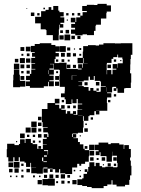

<svg xmlns="http://www.w3.org/2000/svg" viewBox="-20 -945 733 995"><path d="M349 -821H369V-829H347V-853H371V-831H375V-855H396V-864H408V-882H430V-888H406V-914H430V-920H468V-919H485V-925H533V-917H555V-885H533V-877H531V-849H503V-817H478V-812H475V-785H467V-763H431V-767H408V-762H370V-770H348V-792H369V-801H349ZM217 -793H191V-824H162V-858H193V-887H216V-894H232V-908H246V-894H256V-914H282V-890H288V-882H310V-860H293V-855H313V-827H293V-820H308V-802H290V-817H287V-793H285V-765H284V-736H254V-763H221V-789H217ZM205 -905H213V-897H205ZM117 -903H121V-899H117ZM140 -880H158V-862H140ZM382 -864V-878H396V-864ZM173 -877H185V-865H173ZM323 -877H335V-865H323ZM353 -877H365V-865H353ZM332 -844V-838H326V-844ZM320 -790H338V-772H320ZM292 -774V-788H306V-774ZM314 -766H344V-736H314ZM310 -740H288V-762H310ZM368 -742H350V-760H368ZM381 -759H397V-743H381ZM606 -720V-721H666V-661H658V-639H656V-611H655V-582H654V-565H660V-517H658V-489H630V-487H623V-464H589V-487H583V-474H569V-488H582V-495H564V-493H561V-466H535V-462H557V-440H535V-432H534V-411H536V-371H478V-370H495V-352H477V-369H469V-348H444V-343H438V-319H414V-343H410V-318H413V-284H410V-257H384V-253H356V-251H353V-235H357V-250H375V-232H360V-229H384V-209H394V-197H412V-174H419V-167H442V-135H440V-107H421V-96H401V-86H391V-96H380V-77H354V-43H318V-47H292V-68H286V-51H266V-68H253V-71H227V-50H205V-72H226V-77H205V-72H202V-45H170V-47H142V-75H167V-76H141V-101H137V-80H115V-102H107V-108H83V-130H77V-110H55V-130H49V-108H23V-130H15V-172H17V-200H55V-193H78V-199H84V-223H108V-204H112V-225H140V-204H149V-198H173V-174H179V-173H202V-195H222V-197H202V-225H222V-232H207V-250H225V-235H231V-253H228V-259H204V-283H227V-286H201V-312H197V-380H226V-411H264V-433H288V-409H266V-402H287V-383H297V-400H315V-382H298V-376H321V-356H328V-369H344V-356H358V-369H374V-353H361V-350H381V-376H406V-378H383V-404H406V-408H383V-432H377V-410H355V-430H351V-406H321V-430H315V-441H296V-461H315V-472H316V-495H290V-523H288V-559H290V-582H287V-584H259V-614H239V-612H257V-590H236V-584H259V-558H236V-553H258V-529H236V-524H259V-498H233V-521H229V-498H207V-490H135V-499H114V-523H135V-530H115V-552H135V-562H142V-585H163V-588H143V-614H162V-617H142V-645H162V-651H146V-671H160V-675H140V-707H160V-717H186V-721H246V-712H267V-705H290V-677H268V-670H285V-652H268V-639H263V-618H287V-620H325V-588H383V-585H403V-590H385V-612H407V-594H410V-617H434V-618H413V-644H410V-617H382V-645H409V-678H411V-706H436V-711H476V-709H493V-714H516V-721H576V-719H577V-720ZM291 -706H321V-676H291ZM114 -703H138V-679H114ZM86 -701H106V-681H86ZM328 -683V-699H344V-683ZM391 -696H401V-686H391ZM369 -688H363V-694H369ZM296 -671H316V-651H296ZM326 -671H346V-651H326ZM358 -669H374V-653H358ZM119 -654V-668H133V-654ZM101 -666V-656H91V-666ZM391 -666H401V-656H391ZM590 -617H616V-639H614V-647H592V-662H588V-649H567V-640H558V-619H534V-613H533V-560H535V-582H557V-560H563V-584H583V-589H564V-613H588V-594H590ZM83 -644H109V-618H83ZM115 -642H137V-620H115ZM57 -640H75V-622H57ZM313 -638V-624H299V-638ZM282 -637V-625H270V-637ZM582 -625H570V-637H582ZM331 -626V-636H341V-626ZM609 -628H603V-634H609ZM52 -615H80V-587H52ZM86 -611H106V-591H86ZM117 -610H135V-592H117ZM345 -592H327V-610H345ZM555 -592H537V-610H555ZM358 -609H374V-593H358ZM111 -496H84V-493H48V-529H49V-558H52V-585H80V-558H83V-529H84V-526H111ZM233 -581H231V-561H233ZM134 -579V-563H118V-579ZM90 -565V-577H102V-565ZM271 -566V-576H281V-566ZM378 -553V-554H352V-531H354V-553ZM106 -531H86V-551H106ZM286 -531H266V-551H286ZM502 -470V-495H528V-498H503V-523H498V-526H471V-551H466V-531H446V-548H439V-528H414V-523H386V-521H406V-501H387V-499H414V-494H439V-475H448V-489H464V-475H480V-469H497V-470ZM287 -500H265V-522H287ZM495 -502H477V-520H495ZM434 -503H418V-519H434ZM530 -470H531V-493H530ZM480 -487H492V-475H480ZM570 -445V-457H582V-445ZM300 -415V-427H312V-415ZM540 -427H552V-415H540ZM329 -384V-398H343V-384ZM359 -384V-398H373V-384ZM385 -346V-345H408V-346ZM177 -340H195V-322H177ZM462 -337V-325H450V-337ZM142 -315H170V-287H142ZM195 -292H177V-310H195ZM422 -297V-305H430V-297ZM113 -284H139V-258H113ZM143 -284H169V-258H143ZM435 -262H417V-280H435ZM194 -279V-263H178V-279ZM108 -229H84V-253H108ZM195 -232H177V-250H195ZM132 -247V-235H120V-247ZM150 -247H162V-235H150ZM399 -244V-238H393V-244ZM162 -205H150V-217H162ZM191 -216V-206H181V-216ZM69 -214V-208H63V-214ZM654 -113H658V-86H661V-36H654V-13H650V13H628V21H584V12H563V-11H558V11H536V19H517V30H455V24H431V19H406V14H381V-16H406V-21H413V-44H431V-54H419V-68H433V-56H437V-80H443V-104H469V-84H476V-101H496V-84H509V-78H526V-81H566V-78H587V-80H589V-101H586V-138H563V-159H562V-135H560V-107H532V-135H530V-136H501V-156H496V-141H476V-161H491V-167H472V-195H491V-206H541V-198H554V-203H598V-196H621V-173H624V-193H648V-173H658V-129H654ZM442 -195H470V-167H442ZM179 -188H193V-174H179ZM419 -188H433V-174H419ZM227 -144H229V-167H208V-162H227ZM444 -163H468V-139H444ZM223 -140H208V-133H223ZM465 -130V-112H447V-130ZM507 -130H525V-112H507ZM567 -130H585V-112H567ZM198 -110H204V-129H198ZM481 -116V-126H491V-116ZM223 -109H205V-105H223ZM81 -76H51V-106H81ZM48 -79H24V-103H48ZM538 -83V-99H554V-83ZM102 -85H90V-97H102ZM582 -97V-85H570V-97ZM519 -94V-88H513V-94ZM77 -50H55V-72H77ZM45 -52H27V-70H45ZM135 -52H117V-70H135ZM253 -54H239V-68H253ZM91 -56V-66H101V-56ZM362 -57V-65H370V-57ZM393 -58V-64H399V-58ZM317 -20H295V-42H317ZM236 -21V-41H256V-21ZM208 -23V-39H224V-23ZM284 -23H268V-39H284ZM343 -24H329V-38H343ZM102 -25H90V-37H102ZM161 -26H151V-36H161ZM40 -27H32V-35H40ZM70 -27H62V-35H70ZM182 -27V-35H190V-27ZM400 -27H392V-35H400ZM200 -17H228V-19H264V17H228V15H200ZM197 10H175V-12H197ZM377 10H355V-12H377ZM314 7H298V-9H314ZM342 5H330V-7H342ZM281 4H271V-6H281Z"/></svg>

Font: Rubik-Storm
Style: Regular
Weight: 400
Designer: NaN (generative design), Hubert & Fischer (Rubik source font outlines)
Foundry: NaN, Hubert & Fischer
Version: Version 1.000